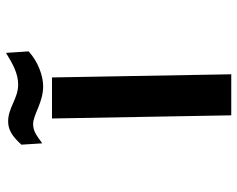

<svg xmlns="http://www.w3.org/2000/svg" viewBox="-94 -680 774 626"><g transform="rotate(-90 293.0 -367.0)"><path d="M230 0H363.8L353.5 -584.5H219.7ZM324.7 -613.3C358.9 -613.3 404.8 -629.9 438.5 -660.6L433.6 -734.4C397.5 -712.4 366.7 -694.8 330.1 -694.8C284.7 -694.8 254.9 -727.5 210.4 -727.5C182.6 -727.5 161.1 -713.9 134.3 -684.1L138.7 -616.2C164.6 -634.8 177.7 -646 201.7 -646C231.9 -646 271.5 -613.3 324.7 -613.3Z"/></g></svg>

Font: Cascadia Code
Style: Bold
Weight: 700
Monospace: yes
Designer: Aaron Bell
Foundry: Saja Typeworks
Version: Version 2404.023